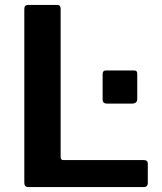

<svg xmlns="http://www.w3.org/2000/svg" viewBox="-20 -762 659 782"><path d="M79 -725Q79 -742 94 -742H213Q227 -742 227 -726V-122Q227 -110 238 -110H566Q582 -110 582 -96V-15Q582 -9 578 -4.5Q574 0 565 0H98Q87 0 83 -4.5Q79 -9 79 -18V-725ZM539 -359Q539 -340 517 -340H416Q398 -340 398 -357V-460Q398 -475 411 -475H527Q539 -475 539 -462Z"/></svg>

Font: Libre Franklin SemiBold
Style: Regular
Weight: 600
Designer: Pablo Impallari, Rodrigo Fuenzalida, Nhung Nguyen
Foundry: Impallari Type
Version: Version 3.000